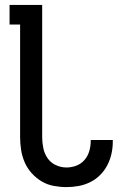

<svg xmlns="http://www.w3.org/2000/svg" viewBox="-20 -755 540 783"><path d="M251 8Q225 8 198.5 3Q172 -2 149.5 -15.5Q127 -29 109 -49Q91 -69 80.5 -93.5Q70 -118 66 -144Q62 -170 62 -196V-655H19V-735H152V-196Q152 -174 156.5 -151.5Q161 -129 173.5 -110.5Q186 -92 207 -82Q228 -72 251 -72Q272 -72 291.5 -79.5Q311 -87 324.5 -102.5Q338 -118 344 -138.5Q350 -159 350 -180V-184H440V-177Q440 -152 434.5 -127.5Q429 -103 417.5 -81Q406 -59 388 -41Q370 -23 347.5 -12Q325 -1 300.5 3.5Q276 8 251 8Z"/></svg>

Font: Iosevka Custom Medium
Style: Regular
Weight: 500
Monospace: yes
Designer: Belleve Invis
Foundry: Belleve Invis
Version: Version 32.5.0; ttfautohint (v1.8.4)